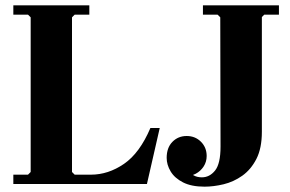

<svg xmlns="http://www.w3.org/2000/svg" viewBox="-20 -690 1087 720"><path d="M544 -210H579L531 0H30V-35H85L95 -45V-625L85 -635H30V-670H315V-635H260L250 -625V-45L260 -35H321Q386 -35 445 -75.5Q504 -116 544 -210ZM741 -635V-670H1026V-635H971L962 -626V-196Q962 -134 941.5 -94Q921 -54 888.5 -31Q856 -8 818.5 1Q781 10 747 10Q698 10 666.5 -6Q635 -22 620 -47Q605 -72 605 -98Q605 -136 626.5 -158Q648 -180 680 -180Q712 -180 733.5 -158.5Q755 -137 755 -105Q755 -83 743.5 -65.5Q732 -48 714 -38.5Q696 -29 674 -30L685 -56Q693 -40 706 -32.5Q719 -25 737 -25Q766 -25 786.5 -50.5Q807 -76 807 -140L806 -625L796 -635Z"/></svg>

Font: Brygada 1918
Style: Regular
Weight: 400
Designer: Mateusz Machalski | Borys Kosmynka | Przemek Hoffer
Foundry: NIEPODLEGLA 2018
Version: Version 3.006